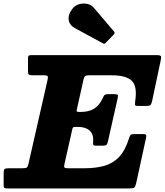

<svg xmlns="http://www.w3.org/2000/svg" viewBox="-68 -1060 926 1080"><path d="M338.5 -332 295.5 -141.5Q291.5 -125 293.8 -119.2Q296 -113.5 318.5 -113.5H405.5Q470 -113.5 518.8 -127.2Q567.5 -141 601.8 -177Q636 -213 657.5 -281Q662 -295.5 666.5 -300.8Q671 -306 691 -306H731Q752 -306 754 -300.5Q756 -295 752.5 -279.5L698 -29.5Q693.5 -10.5 687.5 -5.2Q681.5 0 657.5 0H-25.5Q-38.5 0 -43 -3.2Q-47.5 -6.5 -47.5 -20V-85Q-47.5 -104.5 -42.5 -109Q-37.5 -113.5 -18.5 -113.5H54.5Q76 -113.5 82 -117.2Q88 -121 92 -138L199.5 -610.5Q203 -625.5 200.2 -631Q197.5 -636.5 178 -636.5H115Q100.5 -636.5 95 -639.8Q89.5 -643 89.5 -658.5V-733.5Q89.5 -744.5 94 -747.2Q98.5 -750 109.5 -750H813Q836 -750 837.8 -742.8Q839.5 -735.5 835.5 -718L788.5 -495.5Q784.5 -477.5 780 -470.8Q775.5 -464 752.5 -464H709.5Q691.5 -464 691.2 -471.2Q691 -478.5 692.5 -491.5Q705 -574.5 673.5 -605.5Q642 -636.5 558.5 -636.5H434Q418 -636.5 412 -633Q406 -629.5 402.5 -616L364 -443.5Q362 -435 364.5 -432.8Q367 -430.5 375 -430.5H387.5Q431.5 -430.5 460 -448Q488.5 -465.5 505 -498.5Q512 -512.5 516.5 -521.5Q521 -530.5 544 -530.5H572Q591.5 -530.5 594.2 -526Q597 -521.5 593.5 -506L539.5 -266Q536 -251 531.8 -245.8Q527.5 -240.5 508.5 -240.5H474Q457.5 -240.5 456.2 -246.5Q455 -252.5 456 -265Q459 -304 436.5 -325Q414 -346 372 -346H355.5Q345.5 -346 342.8 -343Q340 -340 338.5 -332ZM339.5 -1011Q353.5 -1029 376.2 -1036Q399 -1043 422.2 -1038.2Q445.5 -1033.5 460.5 -1015.5L572 -884.5Q581 -875.5 572.5 -866.5L526.5 -819Q522 -814.5 519.5 -813.8Q517 -813 511.5 -816L356.5 -900Q322 -918.5 318.2 -948.8Q314.5 -979 339.5 -1011Z"/></svg>

Font: Besley* Heavy
Style: Italic
Weight: 800
Italic angle: -13°
Designer: Owen Earl
Foundry: indestructible type*
Version: Version 3.000; ttfautohint (v1.8.3)